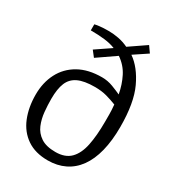

<svg xmlns="http://www.w3.org/2000/svg" viewBox="-178 -825 844 933"><g transform="rotate(30 244.5 -358.0)"><path d="M235 8Q165 8 118 -24Q71 -56 48 -112.5Q25 -169 25 -240Q25 -308 52.5 -361Q80 -414 133 -444Q186 -474 263 -474Q295 -474 325 -462.5Q355 -451 374 -442Q365 -492 343.5 -534.5Q322 -577 281 -605L181 -536L156 -568L240 -625Q213 -636 178.5 -640Q144 -644 101 -644V-678Q108 -680 127.5 -682.5Q147 -685 178 -685Q206 -685 234.5 -679.5Q263 -674 290 -661L382 -724L406 -690L331 -640Q386 -602 423 -523Q460 -444 460 -309Q460 -232 445 -172.5Q430 -113 401 -73Q372 -33 330 -12.5Q288 8 235 8ZM247 -46Q301 -46 330.5 -75.5Q360 -105 371.5 -160.5Q383 -216 383 -295Q383 -314 383 -335.5Q383 -357 380 -389Q352 -400 323 -408Q294 -416 256 -416Q197 -416 163 -400Q129 -384 115 -350Q101 -316 101 -260Q101 -226 104.5 -188.5Q108 -151 121.5 -118.5Q135 -86 165 -66Q195 -46 247 -46Z"/></g></svg>

Font: Faustina Light Light
Style: Regular
Weight: 300
Version: Version 1.200